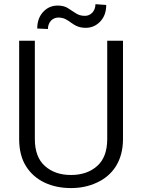

<svg xmlns="http://www.w3.org/2000/svg" viewBox="-20 -910 693 939"><path d="M504.4 -230C504.4 -170.9 487.8 -127 455.1 -98.1C422.4 -68.8 379.4 -54.2 327.1 -54.2C274.9 -54.2 232.4 -68.8 199.7 -98.1C167 -127 150.4 -170.9 150.4 -230V-710.9H73.7V-230C73.7 -176.8 85 -132.3 107.4 -96.7C151.9 -25.9 231.9 9.8 327.1 9.8C373.5 9.8 415.5 1 454.1 -17.1C530.8 -52.2 581.5 -123 581.5 -230V-710.9H504.4ZM446.8 -889.6C446.8 -856.4 424.3 -832.5 395.5 -832.5C377.9 -832.5 362.8 -836.9 350.6 -845.2C337.9 -853.5 324.7 -862.3 311.5 -870.6C298.3 -878.9 281.7 -882.8 262.2 -882.8C234.4 -882.8 210.4 -872.6 191.4 -852.1C171.9 -831.1 162.1 -804.2 162.1 -770.5L214.4 -768.1C214.4 -801.3 236.8 -824.2 265.6 -824.2C321.8 -824.2 330.6 -773.9 398.9 -773.9C426.8 -773.9 450.7 -784.2 470.2 -804.7C489.7 -825.2 499.5 -852.1 499.5 -885.7Z"/></svg>

Font: Vazirmatn Light
Style: Regular
Weight: 300
Designer: Saber Rastikerdar
Foundry: Saber Rastikerdar
Version: Version 33.003